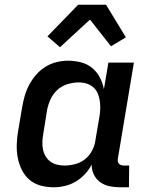

<svg xmlns="http://www.w3.org/2000/svg" viewBox="-20 -785 640 813"><path d="M207 8Q178 8 151 0.5Q124 -7 104 -24.5Q84 -42 72 -66.5Q60 -91 55 -118Q50 -145 51 -174Q52 -203 57 -232L74 -332Q78 -356 85 -380Q92 -404 104 -426.5Q116 -449 133.5 -469Q151 -489 173 -502.5Q195 -516 219.5 -522Q244 -528 268 -528Q296 -528 323 -521Q350 -514 370 -497.5Q390 -481 402.5 -457.5Q415 -434 420 -407L439 -520H547L479 -113Q478 -107 479 -101.5Q480 -96 483.5 -92Q487 -88 492.5 -86Q498 -84 504 -84H527L526 8H488Q465 8 443.5 3.5Q422 -1 404.5 -13.5Q387 -26 377.5 -45.5Q368 -65 368 -88Q357 -66 339 -47Q321 -28 299.5 -15.5Q278 -3 254 2.5Q230 8 207 8ZM253 -84Q275 -84 298 -90Q321 -96 339.5 -110.5Q358 -125 369.5 -146.5Q381 -168 384 -191L401 -291Q404 -308 404.5 -325Q405 -342 402.5 -358.5Q400 -375 393.5 -390Q387 -405 375 -415.5Q363 -426 347 -431Q331 -436 313 -436Q290 -436 265.5 -428.5Q241 -421 222.5 -404Q204 -387 193.5 -363.5Q183 -340 179 -317L163 -217Q160 -201 159.5 -184.5Q159 -168 162 -152.5Q165 -137 173 -123.5Q181 -110 193 -101Q205 -92 220.5 -88Q236 -84 253 -84ZM234 -585 181 -631 311 -765H429L513 -627L450 -589L361 -702Z"/></svg>

Font: Iosevka Semibold Extended
Style: Italic
Weight: 600
Width: 7
Italic angle: -9°
Monospace: yes
Designer: Belleve Invis
Foundry: Belleve Invis
Version: Version 32.5.0; ttfautohint (v1.8.4)